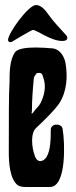

<svg xmlns="http://www.w3.org/2000/svg" viewBox="-20 -744 301 764"><path d="M141 -333C134 -320 121 -310 114 -299C107 -289 104 -289 107 -303C107 -340 110 -385 114 -426C114 -436 117 -443 124 -449C124 -453 127 -453 127 -453C141 -456 148 -453 151 -439C165 -402 158 -368 141 -333ZM52 -6C59 -3 66 0 80 0H179C247 0 237 -187 230 -224C230 -241 219 -248 206 -248H199C189 -245 182 -238 182 -228C182 -197 182 -146 165 -119C158 -108 149 -103 140 -103C130 -103 121 -112 117 -129C107 -156 100 -214 124 -235C155 -265 192 -299 216 -333C247 -381 250 -443 240 -497C233 -524 216 -552 182 -552C169 -553 146 -555 122 -555C87 -555 49 -551 39 -535C18 -504 18 -453 18 -419C15 -371 15 -279 15 -136C15 -102 18 -30 52 -6ZM26 -577C40 -585 100 -622 111 -625C125 -625 183 -581 227 -581C236 -581 248 -582 248 -594C248 -597 246 -601 244 -603C219 -631 194 -656 172 -687C161 -703 144 -724 123 -724C93 -724 12 -612 12 -585V-583C13 -580 17 -576 20 -576L24 -577Z"/></svg>

Font: DisSenso
Style: Regular
Weight: 400
Version: Version 1.150